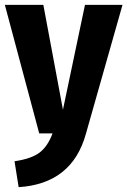

<svg xmlns="http://www.w3.org/2000/svg" viewBox="-25 -551 526 793"><path d="M330 1Q273 208 52 222L35 115Q104 105 138 79.5Q172 54 192 0H137L-5 -531H154L235 -98L326 -531H481Z"/></svg>

Font: Fira Sans Condensed
Style: Bold
Weight: 700
Width: 3
Designer: bBox Type GmbH & Carrois Corporate GbR & Edenspiekermann AG
Foundry: bBox Type GmbH & Carrois Corporate GbR & Edenspiekermann AG
Version: Version 4.301